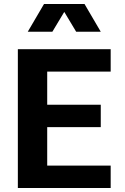

<svg xmlns="http://www.w3.org/2000/svg" viewBox="-20 -948 628 968"><path d="M70 -700H218V0H70ZM138 -113H538V0H138ZM138 -420H488V-307H138ZM138 -700H538V-587H138ZM202 -928H406L488 -788H364L304 -888L244 -788H120Z"/></svg>

Font: Uncut Sans VF
Style: Regular
Weight: 400
Designer: Kasper Nordkvist
Foundry: Uncut Type
Version: Version 1.100;FEAKit 1.0